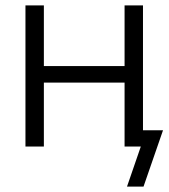

<svg xmlns="http://www.w3.org/2000/svg" viewBox="-20 -541 623 709"><path d="M74 0V-521H142V-297H440V-521H508V0H440V-236H142V0ZM449 148 500 0H440V-60H582L510 148Z"/></svg>

Font: Raleway
Style: Regular
Weight: 400
Designer: Matt McInerney, Pablo Impallari, Rodrigo Fuenzalida
Foundry: Matt McInerney, Pablo Impallari, Rodrigo Fuenzalida
Version: Version 4.101;RELEASE